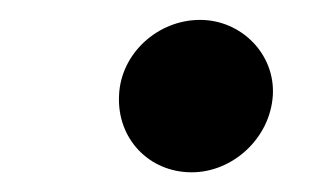

<svg xmlns="http://www.w3.org/2000/svg" viewBox="-20 -572 330 195"><path d="M174.7 -397C216.3 -397 254.3 -431.5 257.1 -475.1C259.6 -517 225.1 -551.8 183.2 -551.8C140.3 -551.8 102.6 -517.8 100.9 -475.1C98.7 -431.5 131 -397 174.7 -397Z"/></svg>

Font: Margiela Sans Semi Bold
Style: Italic
Weight: 600
Italic angle: -9.39999°
Designer: Stefan Endress, Andreas Faust
Version: Version 1.100;FEAKit 1.0